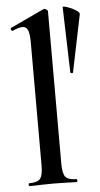

<svg xmlns="http://www.w3.org/2000/svg" viewBox="-53 -761 412 794"><g transform="rotate(-5 153.0 -363.5)"><path d="M37 -12Q71 -12 82.5 -26Q94 -40 94 -81V-592Q94 -627 87.5 -642.5Q81 -658 65 -658Q50 -658 24 -646H23Q19 -646 17 -651Q15 -656 17 -658L158 -724L162 -725Q166 -725 171 -721Q176 -717 176 -714V-81Q176 -40 187.5 -26Q199 -12 233 -12Q236 -12 236 -6Q236 0 233 0Q208 0 193 -1L135 -2L77 -1Q62 0 37 0Q34 0 34 -6Q34 -12 37 -12ZM306 -690 257 -452Q256 -450 251 -450.5Q246 -451 246 -453L238 -725Q238 -730 256.5 -724Q275 -718 291.5 -707.5Q308 -697 306 -690Z"/></g></svg>

Font: Cormorant Garamond SemiBold
Style: Regular
Weight: 600
Designer: Christian Thalmann (Catharsis Fonts)
Foundry: Catharsis Fonts
Version: Version 4.000